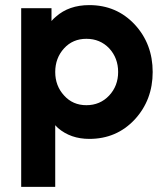

<svg xmlns="http://www.w3.org/2000/svg" viewBox="-20 -532 649 752"><path d="M181.7 -500V-449.7Q185.7 -454.3 190 -458.7Q194.3 -463 199 -466.7Q250 -512 329.7 -512Q436.7 -512 507.7 -436Q578 -360 578 -250Q578 -140.3 507.7 -64Q436.7 12 329.7 12Q256.7 12 207 -30.7Q204.3 -33 201.7 -36Q199 -39 196.3 -41.7V200H63V-500ZM318.3 -120Q372 -120 407.7 -158Q442.7 -195.7 442.7 -250Q442.7 -304.7 407.7 -342.7Q372 -380 318.3 -380Q265 -380 231 -342.7Q196.3 -304.7 196.3 -250Q196.3 -195.7 231 -158Q265 -120 318.3 -120Z"/></svg>

Font: Unageo Variable
Style: Regular
Weight: 300
Designer: Richard Sepsi
Foundry: Richard Sepsi
Version: Version 2.200